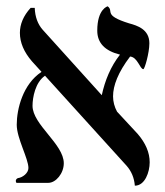

<svg xmlns="http://www.w3.org/2000/svg" viewBox="-20 -579 521 608"><path d="M453 -442C453 -486 415 -498 389 -505C305 -531 342 -543 321 -559C321 -559 288 -551 288 -482C288 -443 312 -418 360 -406C330.3 -368.4 312.4 -324 302.3 -277.6L301 -279L115 -485C100 -502 91 -525 90 -554H77C54 -529 43 -502 43 -475C43 -444 56 -414 81 -385L111.5 -351.4C52.4 -312.5 33 -233.9 33 -184C33 -141 70 -77 70 -47C70 -31 52 -17 37 -15C33 -14 30 -10 30 -6C30 -4 31 -2 32 0H133C157 0 182 -30 182 -62C182 -123 83 -184 83 -244C83 -270.2 91.8 -318.4 122.5 -339.2L381 -54C396 -37 405 -16 407 9C439 9 454 -34 454 -65C454 -96 441 -126 416 -155L350.6 -225.5C342.3 -240.8 338 -257.4 338 -274C338 -308 354 -350 392 -400C416 -398 423 -360 434 -360C438 -360 453 -411 453 -442Z"/></svg>

Font: Libertinus Math
Style: Regular
Weight: 400
Designer: Philipp H. Poll
Foundry: Khaled Hosny
Version: Version 6.2